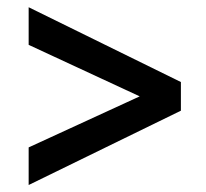

<svg xmlns="http://www.w3.org/2000/svg" viewBox="-20 -569 575 536"><path d="M60 -443.8 370 -300 60 -157.5V-52.5L485 -260V-340L60 -548.8Z"/></svg>

Font: Cambay
Style: Bold Italic
Weight: 700
Italic angle: -11°
Designer: Pooja Saxena
Foundry: Pooja Saxena
Version: Version 1.006;PS 001.006;hotconv 1.0.70;makeotf.lib2.5.58329